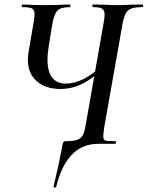

<svg xmlns="http://www.w3.org/2000/svg" viewBox="-20 -645 662 861"><path d="M227 196Q224 196 221.5 194.5Q219 193 220 192Q244 92 256 27L260 5Q262 -5 265 -8.5Q268 -12 274 -12Q309 -12 326 -18Q343 -24 351 -38.5Q359 -53 364 -83L445 -544Q449 -564 449 -580Q449 -599 438 -606Q427 -613 398 -613Q394 -613 394 -619Q394 -625 398 -625L442 -624Q482 -622 506 -622Q531 -622 573 -624L618 -625Q622 -625 622 -619Q622 -613 618 -613Q586 -613 569.5 -607Q553 -601 544.5 -586Q536 -571 530 -541L448 -78Q443 -45 443 -34Q443 -18 452 -15Q461 -12 496 -12Q500 -12 500 -6Q500 0 496 0H420Q279 0 232 193Q232 196 227 196ZM105 -377Q105 -393 108 -411L131 -546Q135 -566 135 -581Q135 -601 123.5 -607Q112 -613 81 -613Q77 -613 77 -619Q77 -625 81 -625Q98 -625 107 -624Q137 -622 183 -622Q225 -622 263 -624Q275 -625 292 -625Q296 -625 296 -619Q296 -613 292 -613Q253 -613 238 -598Q223 -583 215 -539L199 -441Q193 -405 193 -377Q193 -324 214 -297Q235 -270 274 -270Q314 -270 355.5 -291Q397 -312 448 -361L455 -350Q399 -294 350.5 -270Q302 -246 252 -246Q184 -246 144.5 -281Q105 -316 105 -377Z"/></svg>

Font: Cormorant Infant SemiBold
Style: Italic
Weight: 600
Italic angle: -10°
Designer: Christian Thalmann (Catharsis Fonts)
Foundry: Catharsis Fonts
Version: Version 4.000